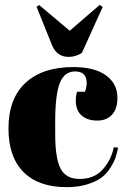

<svg xmlns="http://www.w3.org/2000/svg" viewBox="-20 -763 523 793"><path d="M290 -468Q246 -468 227 -420Q208 -372 208 -261V-209Q208 -110 230 -67Q252 -24 309 -24Q370 -24 405 -64Q440 -104 450 -155L468 -153Q463 -130 457 -112Q451 -94 435.5 -69.5Q420 -45 398.5 -29Q377 -13 340 -1.5Q303 10 255 10Q139 10 77 -52.5Q15 -115 15 -232Q15 -356 85.5 -421Q156 -486 282 -486Q371 -486 418 -451.5Q465 -417 465 -359Q465 -313 442.5 -289Q420 -265 382 -265Q341 -265 317 -286Q293 -307 293 -348Q293 -366 298 -384H331Q338 -404 338 -420Q338 -468 290 -468ZM404 -734 318 -544Q291 -528 264 -528Q215 -528 195 -576L131 -735L142 -742L268 -636L392 -743Z"/></svg>

Font: Abril Fatface
Style: Regular
Weight: 400
Designer: Veronika Burian, Jos Scaglione
Foundry: TypeTogether
Version: Version 1.001